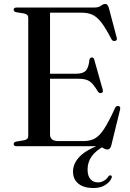

<svg xmlns="http://www.w3.org/2000/svg" viewBox="-20 -738 654 969"><path d="M49 -689Q49 -700 64 -700H457Q477 -700 489 -709Q501 -718 511.5 -718Q523.5 -718 529 -699L569 -548Q573 -534.5 561.5 -531.5Q549 -528 542 -541Q513.5 -596.5 491 -625.2Q468.5 -654 445.5 -664Q422.5 -674 392 -674H232.5V-366H364Q398 -366 412.5 -380.5Q427 -395 431 -434.5Q433 -447 442.5 -448Q452.5 -449.5 456 -436L498.5 -285Q502 -271.5 491.5 -268.5Q481.5 -265.5 474.5 -275.5Q451 -315 432 -327.8Q413 -340.5 379 -340.5H232.5V-59.5Q232.5 -26 274 -26H402Q433 -26 456.8 -38Q480.5 -50 504.5 -86Q528.5 -122 560.5 -193Q566 -204.5 577 -203Q590 -201 586 -185L541.5 -3.5Q536 16.5 522.5 16.5Q512 16.5 499.5 8.2Q487 0 464 0H64Q49 0 49 -11Q49 -20.5 61.5 -23.5L101 -30Q122.5 -34 122.5 -50.5V-649.5Q122.5 -666 101 -670L61.5 -676.5Q49 -679.5 49 -689ZM500.5 -13 507 -1Q422 42.5 422 117.5Q422 150 436.5 166.2Q451 182.5 474.5 182.5Q490.5 182.5 504.8 174Q519 165.5 527 152.5Q533 145.5 538.5 147Q547.5 149.5 543 160.5Q535.5 180 511.5 195.5Q487.5 211 451.5 211Q403 211 375.8 189Q348.5 167 348.5 128Q348.5 86 383.8 50.5Q419 15 500.5 -13Z"/></svg>

Font: Fraunces 72pt S000
Style: Regular
Weight: 400
Version: Version 1.000; ttfautohint (v1.8.3)